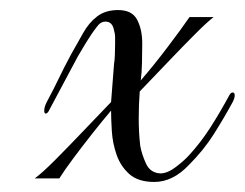

<svg xmlns="http://www.w3.org/2000/svg" viewBox="-20 -355 487 382"><path d="M287 7Q255 7 237.5 -8.5Q220 -24 212 -47Q204 -70 202.5 -94Q201 -118 201 -135Q184 -115 163.5 -89Q143 -63 125.5 -39.5Q108 -16 98 0H49Q63 -10 88.5 -35.5Q114 -61 144 -92.5Q174 -124 201 -152L207 -229Q208 -234 208.5 -244.5Q209 -255 209 -267Q209 -274 209 -281Q209 -288 207 -294Q204 -312 190 -312Q180 -312 173 -302Q162 -288 150.5 -269Q139 -250 135 -243L79 -138Q75 -129 71 -129Q68 -129 68 -135Q68 -142 73 -152Q87 -178 97 -199Q107 -220 121 -246Q134 -269 145.5 -289.5Q157 -310 173.5 -322.5Q190 -335 215 -335Q243 -335 253 -315.5Q263 -296 263 -269Q263 -250 262.5 -229.5Q262 -209 260 -195Q286 -225 314 -262Q342 -299 357 -321H405Q393 -312 368 -287Q343 -262 314 -231.5Q285 -201 258 -173Q257 -160 256.5 -146.5Q256 -133 256 -119Q256 -91 259 -65Q262 -48 270.5 -29.5Q279 -11 299 -10Q313 -10 329.5 -22.5Q346 -35 356 -46Q379 -71 398 -100.5Q417 -130 436 -165Q439 -171 443 -171Q447 -171 447 -165Q447 -160 443 -152Q425 -119 405 -87.5Q385 -56 356 -27Q324 7 287 7Z"/></svg>

Font: MonteCarlo
Style: Regular
Weight: 400
Designer: Robert E. Leuschke
Foundry: Robert E. Leuschke
Version: Version 1.010; ttfautohint (v1.8.3)